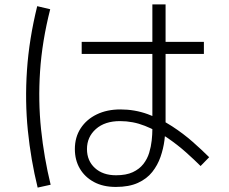

<svg xmlns="http://www.w3.org/2000/svg" viewBox="-20 -801 1040 872"><path d="M506 48Q448 48 406.5 25.5Q365 3 342.5 -35.5Q320 -74 320 -124Q320 -178 346.5 -218.5Q373 -259 419.5 -281.5Q466 -304 527 -304Q592 -304 651 -282.5Q710 -261 761.5 -227.5Q813 -194 855.5 -156.5Q898 -119 930 -87L891 -47Q864 -74 825.5 -108.5Q787 -143 739.5 -175.5Q692 -208 638 -229.5Q584 -251 525 -251Q456 -251 415.5 -215Q375 -179 375 -124Q375 -71 411 -38Q447 -5 507 -5Q553 -5 583 -19Q613 -33 631 -56Q649 -79 657.5 -107Q666 -135 669 -163Q672 -191 672 -214V-781H732V-236Q732 -203 727 -164.5Q722 -126 709 -88.5Q696 -51 671.5 -20Q647 11 606.5 29.5Q566 48 506 48ZM151 51Q120 -75 106.5 -208Q93 -341 102.5 -482Q112 -623 149 -773L208 -759Q171 -613 162 -477.5Q153 -342 166.5 -213.5Q180 -85 210 38ZM351 -556V-611H906V-556Z"/></svg>

Font: Murecho Thin Light
Style: Regular
Weight: 300
Version: Version 1.010